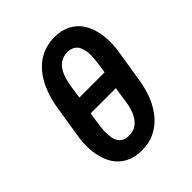

<svg xmlns="http://www.w3.org/2000/svg" viewBox="-201 -850 989 989"><g transform="rotate(-45 293.5 -355.0)"><path d="M509.8 -258.8 540 -449.2Q544.4 -483.4 542.7 -518.1Q541 -552.7 532.7 -584.5Q525.9 -610.8 513.2 -634.5Q500.5 -658.2 481.9 -675.8Q460.9 -695.8 431.6 -708Q402.3 -720.2 364.3 -721.2Q322.8 -722.2 289.1 -711.4Q255.4 -700.7 228.5 -680.7Q200.7 -659.7 179.7 -631.6Q158.7 -603.5 144.5 -570.8Q131.8 -542.5 123 -511.5Q114.3 -480.5 109.9 -449.2L79.6 -258.3Q75.7 -225.6 76.9 -193.4Q78.1 -161.1 85.4 -131.8Q92.3 -102.1 106 -76.7Q119.6 -51.3 140.6 -32.2Q161.6 -13.2 190.4 -2Q219.2 9.3 256.8 10.3Q311.5 11.7 353.3 -7.6Q395 -26.9 425.3 -60.5Q442.4 -79.6 456.3 -102.5Q470.2 -125.5 481 -150.4Q491.2 -175.8 498.3 -203.1Q505.4 -230.5 509.8 -258.8ZM395 -311.5 383.3 -235.4Q381.8 -221.7 378.9 -207.5Q376 -193.4 371.6 -180.2Q367.7 -166 361.6 -153.1Q355.5 -140.1 347.2 -129.4Q334 -110.8 314.2 -100.1Q294.4 -89.4 265.6 -90.3Q244.1 -91.3 230.5 -99.6Q216.8 -107.9 209.5 -121.1Q202.1 -132.8 199.7 -146.7Q197.3 -160.6 196.3 -175.3Q195.3 -190.4 196.8 -205.8Q198.2 -221.2 199.7 -235.4L210.9 -311.5ZM227.5 -410.2 236.8 -473.1Q238.8 -487.8 241.9 -502.7Q245.1 -517.6 249.5 -532.2Q254.9 -550.3 263.9 -566.9Q272.9 -583.5 285.6 -595.2Q298.3 -607.4 315.4 -613.8Q332.5 -620.1 354.5 -619.6Q370.1 -619.1 381.3 -614Q392.6 -608.9 400.4 -601.1Q408.7 -593.3 413.3 -582Q418 -570.8 420.4 -559.1Q425.3 -539.1 424.1 -516.1Q422.9 -493.2 420.4 -473.1L411.6 -410.2Z"/></g></svg>

Font: Roboto Mono SemiBold
Style: Italic
Weight: 600
Italic angle: -10°
Monospace: yes
Designer: Google
Version: Version 3.000